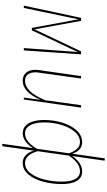

<svg xmlns="http://www.w3.org/2000/svg" viewBox="365 -1140 971 1741"><g transform="rotate(90 850.5 -269.5)"><path d="M437 0H416L444 -388Q449 -465 453 -492L255 -73H233L155 -496Q146 -450 133 -388L52 0H31L142 -519H169L246 -98L446 -519H473Z M613 -105Q613 -122 616 -140L670 -519H692L639 -140Q636 -121 636 -104Q636 -59 656 -35Q676 -11 712 -11Q814 -11 889 -195L934 -519H956L882 0H865L885 -151Q816 10 712 10Q666 10 639.5 -20.5Q613 -51 613 -105Z M1323 -82Q1262 10 1188 10Q1132 10 1100 -41Q1068 -92 1068 -184Q1068 -271 1092.5 -350.5Q1117 -430 1163 -479.5Q1209 -529 1270 -529Q1343 -529 1374 -440L1416 -735L1437 -732L1395 -439Q1457 -529 1535 -529Q1590 -529 1619.5 -481.5Q1649 -434 1649 -345Q1649 -257 1627.5 -175.5Q1606 -94 1562.5 -42Q1519 10 1457 10Q1415 10 1386.5 -18.5Q1358 -47 1346 -91L1306 194L1284 196ZM1329 -118 1370 -410Q1335 -509 1270 -509Q1214 -509 1173.5 -460.5Q1133 -412 1111.5 -337Q1090 -262 1090 -184Q1090 -101 1116.5 -56Q1143 -11 1189 -11Q1230 -11 1263.5 -38.5Q1297 -66 1329 -118ZM1627 -345Q1627 -426 1603 -467.5Q1579 -509 1534 -509Q1493 -509 1458.5 -483Q1424 -457 1391 -408L1351 -125Q1384 -11 1458 -11Q1513 -11 1551.5 -61.5Q1590 -112 1608.5 -189Q1627 -266 1627 -345Z"/></g></svg>

Font: Fira Sans Extra Condensed Thin
Style: Italic
Weight: 250
Width: 3
Italic angle: -8°
Designer: Carrois Corporate & Edenspiekermann AG
Foundry: Carrois Corporate GbR & Edenspiekermann AG
Version: Version 4.203